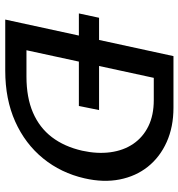

<svg xmlns="http://www.w3.org/2000/svg" viewBox="6 -704 698 751"><g transform="rotate(90 355.5 -329.0)"><path d="M57 0 200 -658H402Q477 -658 536 -631.5Q595 -605 632.5 -558Q670 -511 682.5 -447.5Q695 -384 678 -310Q657 -218 600 -148Q543 -78 456 -39Q369 0 257 0ZM33 -288 50 -367H411L395 -288ZM177 -83H280Q362 -83 421 -108.5Q480 -134 517 -182.5Q554 -231 570 -301Q583 -360 576 -411.5Q569 -463 543 -501Q517 -539 474 -560Q431 -581 372 -581H285Z"/></g></svg>

Font: Ysabeau Infant SemiBold
Style: Italic
Weight: 600
Italic angle: -12°
Designer: Christian Thalmann (Catharsis Fonts)
Version: Version 2.002; featfreeze: ss01,ss02,lnum